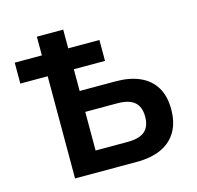

<svg xmlns="http://www.w3.org/2000/svg" viewBox="-103 -814 948 922"><g transform="rotate(-15 371.0 -352.5)"><path d="M159 0V-508H23V-612H158V-705H289V-612H444V-508H289V-400H468Q537 -400 587 -378Q637 -356 664 -312Q691 -268 691 -202Q691 -135 664 -90Q637 -45 587 -22.5Q537 0 468 0ZM289 -104H448Q507 -104 534 -127.5Q561 -151 561 -200Q561 -249 533.5 -272.5Q506 -296 448 -296H289Z"/></g></svg>

Font: Nunito Sans 7pt SemiCondensed
Style: Bold
Weight: 700
Width: 4
Designer: Vernon Adams
Foundry: Vernon Adams
Version: Version 3.101;gftools[0.9.27]